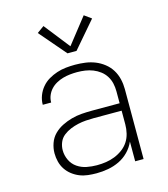

<svg xmlns="http://www.w3.org/2000/svg" viewBox="-114 -852 828 949"><g transform="rotate(-15 300.0 -377.5)"><path d="M263 8Q241 8 219 5.5Q197 3 177 -5Q157 -13 139.5 -26.5Q122 -40 110 -58Q98 -76 92.5 -97.5Q87 -119 87 -141Q87 -167 96 -192.5Q105 -218 123.5 -236.5Q142 -255 166 -267Q190 -279 215.5 -286Q241 -293 267.5 -295Q294 -297 320 -297H462V-358Q462 -379 457.5 -399Q453 -419 442 -436.5Q431 -454 414.5 -466.5Q398 -479 379 -486.5Q360 -494 339.5 -497Q319 -500 298 -500Q280 -500 261.5 -498Q243 -496 225.5 -491Q208 -486 191.5 -477Q175 -468 162.5 -454.5Q150 -441 143 -424Q136 -407 136 -388H93Q93 -412 101.5 -434.5Q110 -457 125.5 -475.5Q141 -494 161.5 -506Q182 -518 204.5 -525.5Q227 -533 251 -535.5Q275 -538 298 -538Q324 -538 350 -534.5Q376 -531 400 -521.5Q424 -512 445 -495.5Q466 -479 479.5 -457Q493 -435 499 -409.5Q505 -384 505 -358V0H462V-101Q450 -73 428.5 -51Q407 -29 380 -16Q353 -3 323 2.5Q293 8 263 8ZM275 -30Q299 -30 322 -33.5Q345 -37 366.5 -45.5Q388 -54 407 -68Q426 -82 438.5 -101Q451 -120 456.5 -143Q462 -166 462 -189V-259H320Q300 -259 279 -257.5Q258 -256 238 -251.5Q218 -247 198.5 -239Q179 -231 162.5 -218Q146 -205 138 -185.5Q130 -166 130 -145Q130 -119 141.5 -94.5Q153 -70 175 -55Q197 -40 223 -35Q249 -30 275 -30ZM277 -602 161 -737 197 -763 300 -632 403 -763 439 -737 323 -602Z"/></g></svg>

Font: Iosevka Curly XLtEx
Style: Regular
Weight: 200
Width: 7
Monospace: yes
Designer: Belleve Invis
Foundry: Belleve Invis
Version: Version 11.1.0; ttfautohint (v1.8.3)